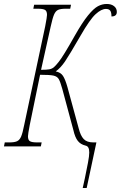

<svg xmlns="http://www.w3.org/2000/svg" viewBox="-43 -738 609 968"><path d="M385 160Q394 117 400.5 82.5Q407 48 407 31Q407 15 402.5 6.5Q398 -2 388 -4Q363 -10 349 -28Q335 -46 327 -82L271 -290Q261 -326 253 -339.5Q245 -353 226 -357Q207 -361 159 -361L107 -108Q98 -61 98 -51Q98 -32 108 -26Q118 -20 144 -20H167L163 0H-23L-19 -20H4Q30 -20 43 -26Q56 -32 63.5 -49.5Q71 -67 79 -108L185 -606Q194 -653 194 -663Q194 -682 184 -688Q174 -694 148 -694H125L129 -714H315L311 -694H288Q262 -694 249.5 -688Q237 -682 229.5 -664.5Q222 -647 213 -606L164 -386Q192 -386 205.5 -388.5Q219 -391 228.5 -399Q238 -407 253 -426Q275 -453 334 -558Q372 -625 400.5 -660Q429 -695 450.5 -706.5Q472 -718 495 -718Q518 -718 532 -707Q546 -696 546 -678Q546 -655 519 -655Q519 -676 512.5 -684.5Q506 -693 491 -693Q468 -693 439 -666.5Q410 -640 363 -558Q307 -461 285 -428.5Q263 -396 238 -378Q263 -373 274.5 -355.5Q286 -338 297 -299L354 -90Q363 -54 379 -37Q395 -20 428 -20H443L394 210H374Z"/></svg>

Font: Noto Serif CondThin
Style: Italic
Weight: 250
Width: 3
Italic angle: -12°
Designer: Monotype Design Team
Foundry: Monotype Imaging Inc.
Version: Version 1.001